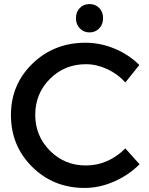

<svg xmlns="http://www.w3.org/2000/svg" viewBox="-20 -919 737 948"><path d="M489 -829Q489 -799 470 -779Q451 -759 422 -759Q393 -759 374 -779Q355 -799 355 -829Q355 -860 374 -879.5Q393 -899 422 -899Q451 -899 470 -879.5Q489 -860 489 -829ZM599 -512Q561 -554 509 -578Q457 -602 404 -602Q299 -602 226.5 -529.5Q154 -457 154 -352Q154 -248 226.5 -175Q299 -102 404 -102Q513 -102 599 -186L669 -108Q615 -54 543 -22.5Q471 9 398 9Q244 9 139 -95Q34 -199 34 -351Q34 -502 140.5 -605Q247 -708 402 -708Q476 -708 546.5 -678.5Q617 -649 668 -598Z"/></svg>

Font: Montserrat-Arabic
Style: Regular
Weight: 400
Designer: Mohamed Gaber
Foundry: Kief Type Foundry
Version: Version 5.008;PS 005.008;hotconv 1.0.88;makeotf.lib2.5.64775